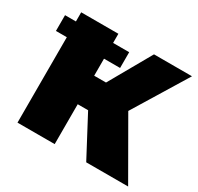

<svg xmlns="http://www.w3.org/2000/svg" viewBox="-149 -878 1088 1055"><g transform="rotate(30 394.5 -350.0)"><path d="M11 -542V-642H80V-700H316V-642H418V-542H316V-434H391L542 -700H783L575 -360L782 0H516L382 -253H316V0H80V-542Z"/></g></svg>

Font: Montserrat Black
Style: Regular
Weight: 900
Designer: Julieta Ulanovsky
Foundry: Julieta Ulanovsky
Version: Version 9.000; ttfautohint (v1.8.4.7-5d5b)